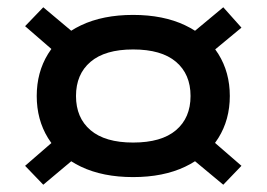

<svg xmlns="http://www.w3.org/2000/svg" viewBox="-20 -633 734 528"><path d="M81 -369Q81 -434 112 -484.5Q143 -535 203 -563.5Q263 -592 346 -592Q429 -592 489 -563.5Q549 -535 580.5 -484.5Q612 -434 612 -369Q612 -304 580.5 -253.5Q549 -203 489 -174.5Q429 -146 346 -146Q263 -146 203 -174.5Q143 -203 112 -253.5Q81 -304 81 -369ZM504 -369Q504 -429 464 -463Q424 -497 346 -497Q269 -497 229 -463Q189 -429 189 -369Q189 -309 229 -275Q269 -241 346 -241Q424 -241 464 -275Q504 -309 504 -369ZM211 -519 154 -470 49 -561 99 -613ZM644 -557 539 -470 481 -519 594 -613ZM49 -177 154 -268 211 -219 99 -125ZM481 -219 539 -268 644 -177 594 -125Z"/></svg>

Font: Unbounded Variable
Style: Regular
Weight: 400
Designer: Luke Prowse, Jean-Baptiste Morizot, Fátima Lázaro, Florian Runge
Foundry: NaN
Version: Version 1.600;FEAKit 1.0